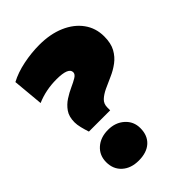

<svg xmlns="http://www.w3.org/2000/svg" viewBox="-209 -795 894 894"><g transform="rotate(-45 237.5 -348.5)"><path d="M97 -254Q90 -275 85 -295.5Q80 -316 80 -332Q80 -369 96.5 -392.5Q113 -416 137 -431.5Q161 -447 184.5 -457.5Q208 -468 224.5 -478Q241 -488 241 -501Q241 -533 162 -533Q92 -533 32 -507L18 -659Q59 -681 113 -692Q167 -703 219 -703Q291 -703 345.5 -679.5Q400 -656 430.5 -614Q461 -572 461 -517Q461 -472 445 -443Q429 -414 403.5 -395Q378 -376 349 -363.5Q320 -351 294.5 -339Q269 -327 253 -312Q237 -297 237 -273V-254ZM166 6Q115 6 84 -22Q53 -50 53 -96Q53 -141 84.5 -169Q116 -197 166 -197Q214 -197 246 -168.5Q278 -140 278 -96Q278 -48 248.5 -21Q219 6 166 6Z"/></g></svg>

Font: Paytone One
Style: Regular
Weight: 400
Designer: Vernon Adams
Foundry: Vernon Adams
Version: Version 1.002; ttfautohint (v1.8.4.7-5d5b);gftools[0.9.23]